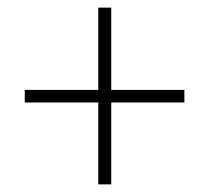

<svg xmlns="http://www.w3.org/2000/svg" viewBox="-20 -605 550 504"><path d="M272 -369V-585H238V-369H45V-336H238V-121H272V-336H464V-369Z"/></svg>

Font: Noto Sans Lao UI SemCond ExtLt
Style: Regular
Weight: 200
Width: 4
Designer: Monotype Design Team
Foundry: Monotype Imaging Inc.
Version: Version 2.000